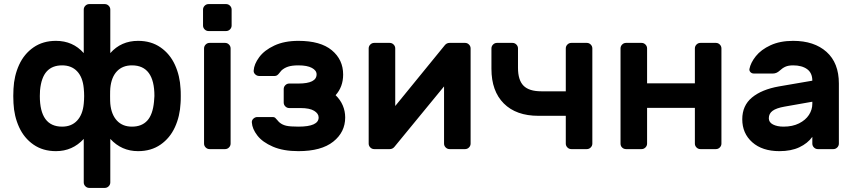

<svg xmlns="http://www.w3.org/2000/svg" viewBox="-20 -730 4191 940"><path d="M45 -260 46 -225C48 -182.3 57.2 -143.2 73.5 -107.5C89.8 -71.8 113.3 -43.3 144 -22C174.7 -0.7 211.3 10 254 10C308 10 353.3 -10 390 -50V163C390 170.3 392.7 176.7 398 182C403.3 187.3 409.7 190 417 190H493C500.3 190 506.7 187.3 512 182C517.3 176.7 520 170.3 520 163V-50C556.7 -10 602 10 656 10C698.7 10 735.3 -0.7 766 -22C796.7 -43.3 820.2 -71.8 836.5 -107.5C852.8 -143.2 862 -182.3 864 -225C864.7 -231.7 865 -243.3 865 -260C865 -276.7 864.7 -288.3 864 -295C862 -337.7 852.8 -376.8 836.5 -412.5C820.2 -448.2 796.7 -476.7 766 -498C735.3 -519.3 698.7 -530 656 -530C600.7 -530 555.3 -510 520 -470V-683C520 -690.3 517.3 -696.7 512 -702C506.7 -707.3 500.3 -710 493 -710H417C409.7 -710 403.3 -707.3 398 -702C392.7 -696.7 390 -690.3 390 -683V-470C354.7 -510 309.3 -530 254 -530C211.3 -530 174.7 -519.3 144 -498C113.3 -476.7 89.8 -448.2 73.5 -412.5C57.2 -376.8 48 -337.7 46 -295ZM357.5 -139.5C339.2 -119.8 314.7 -110 284 -110C211.3 -110 175 -160 175 -260C175 -272 175.3 -281.3 176 -288C180 -330 191 -360.8 209 -380.5C227 -400.2 252 -410 284 -410C314.7 -410 339.2 -400.3 357.5 -381C375.8 -361.7 386.7 -334 390 -298C391.3 -284.7 392 -272 392 -260C392 -248 391.3 -235.3 390 -222C386.7 -186.7 375.8 -159.2 357.5 -139.5ZM626 -410C699.3 -410 736 -360 736 -260C736 -254.7 735.3 -245.3 734 -232C730 -190 719 -159.2 701 -139.5C683 -119.8 658 -110 626 -110C595.3 -110 570.8 -119.8 552.5 -139.5C534.2 -159.2 523.3 -186.7 520 -222C519.3 -228.7 519 -241.3 519 -260C519 -278.7 519.3 -291.3 520 -298C523.3 -334 534.2 -361.7 552.5 -381C570.8 -400.3 595.3 -410 626 -410Z M1106 -702C1100.7 -707.3 1094.3 -710 1087 -710H1001C993.7 -710 987.3 -707.3 982 -702C976.7 -696.7 974 -690.3 974 -683V-605C974 -597.7 976.7 -591.3 982 -586C987.3 -580.7 993.7 -578 1001 -578H1087C1094.3 -578 1100.7 -580.7 1106 -586C1111.3 -591.3 1114 -597.7 1114 -605V-683C1114 -690.3 1111.3 -696.7 1106 -702ZM1101 -8C1106.3 -13.3 1109 -19.7 1109 -27V-493C1109 -500.3 1106.3 -506.7 1101 -512C1095.7 -517.3 1089.3 -520 1082 -520H1006C998.7 -520 992.3 -517.3 987 -512C981.7 -506.7 979 -500.3 979 -493V-27C979 -19.7 981.7 -13.3 987 -8C992.3 -2.7 998.7 0 1006 0H1082C1089.3 0 1095.7 -2.7 1101 -8Z M1316 -157H1240C1232.7 -157 1226.2 -154.3 1220.5 -149C1214.8 -143.7 1212.3 -137.3 1213 -130C1214.3 -109.3 1223.3 -88.2 1240 -66.5C1256.7 -44.8 1282 -26.7 1316 -12C1350 2.7 1391.7 10 1441 10C1515.7 10 1572.5 -5.5 1611.5 -36.5C1650.5 -67.5 1670 -107 1670 -155C1670 -175.7 1666 -195.3 1658 -214C1650 -232.7 1638.3 -249.3 1623 -264C1647.7 -291.3 1660 -325 1660 -365C1660 -413.7 1641.5 -453.3 1604.5 -484C1567.5 -514.7 1513 -530 1441 -530C1395 -530 1355.7 -522.3 1323 -507C1290.3 -491.7 1265.7 -472.7 1249 -450C1232.3 -427.3 1223.3 -405.7 1222 -385C1221.3 -377.7 1223.8 -371.3 1229.5 -366C1235.2 -360.7 1241.7 -358 1249 -358H1325C1329.7 -358 1333.8 -359.3 1337.5 -362C1341.2 -364.7 1344.8 -368.5 1348.5 -373.5C1352.2 -378.5 1355.3 -382.3 1358 -385C1366.7 -393 1377.3 -399.2 1390 -403.5C1402.7 -407.8 1419.7 -410 1441 -410C1469.7 -410 1491.7 -405.8 1507 -397.5C1522.3 -389.2 1530 -378.7 1530 -366C1530 -336 1500.3 -321 1441 -321H1396C1388.7 -321 1382.3 -318.3 1377 -313C1371.7 -307.7 1369 -301.3 1369 -294V-228C1369 -220.7 1371.7 -214.3 1377 -209C1382.3 -203.7 1388.7 -201 1396 -201H1451C1481 -201 1503.3 -196.5 1518 -187.5C1532.7 -178.5 1540 -167.7 1540 -155C1540 -125 1507 -110 1441 -110C1413.7 -110 1393.7 -111.5 1381 -114.5C1368.3 -117.5 1357.7 -122.7 1349 -130C1346.3 -132 1342.8 -135.7 1338.5 -141C1334.2 -146.3 1330.5 -150.3 1327.5 -153C1324.5 -155.7 1320.7 -157 1316 -157Z M2162 -8C2167.3 -2.7 2173.7 0 2181 0H2257C2264.3 0 2270.7 -2.7 2276 -8C2281.3 -13.3 2284 -19.7 2284 -27V-493C2284 -500.3 2281.3 -506.7 2276 -512C2270.7 -517.3 2264.3 -520 2257 -520H2181C2171.7 -520 2164 -516.3 2158 -509L1915 -211V-493C1915 -500.3 1912.3 -506.7 1907 -512C1901.7 -517.3 1895.3 -520 1888 -520H1812C1804.7 -520 1798.3 -517.3 1793 -512C1787.7 -506.7 1785 -500.3 1785 -493V-27C1785 -19.7 1787.7 -13.3 1793 -8C1798.3 -2.7 1804.7 0 1812 0H1888C1897.3 0 1905 -3.7 1911 -11L2154 -307V-27C2154 -19.7 2156.7 -13.3 2162 -8Z M2543 -310.5C2525 -328.8 2516 -358 2516 -398V-493C2516 -500.3 2513.3 -506.7 2508 -512C2502.7 -517.3 2496.3 -520 2489 -520H2413C2405.7 -520 2399.3 -517.3 2394 -512C2388.7 -506.7 2386 -500.3 2386 -493V-393C2386 -320.3 2406.2 -263.8 2446.5 -223.5C2486.8 -183.2 2543.3 -163 2616 -163H2750V-27C2750 -19.7 2752.7 -13.3 2758 -8C2763.3 -2.7 2769.7 0 2777 0H2853C2860.3 0 2866.7 -2.7 2872 -8C2877.3 -13.3 2880 -19.7 2880 -27V-493C2880 -500.3 2877.3 -506.7 2872 -512C2866.7 -517.3 2860.3 -520 2853 -520H2777C2769.7 -520 2763.3 -517.3 2758 -512C2752.7 -506.7 2750 -500.3 2750 -493V-283H2630C2590 -283 2561 -292.2 2543 -310.5Z M3504 -512C3498.7 -517.3 3492.3 -520 3485 -520H3409C3401.7 -520 3395.3 -517.3 3390 -512C3384.7 -506.7 3382 -500.3 3382 -493V-322H3148V-493C3148 -500.3 3145.3 -506.7 3140 -512C3134.7 -517.3 3128.3 -520 3121 -520H3045C3037.7 -520 3031.3 -517.3 3026 -512C3020.7 -506.7 3018 -500.3 3018 -493V-27C3018 -19 3020.7 -12.5 3026 -7.5C3031.3 -2.5 3037.7 0 3045 0H3121C3128.3 0 3134.7 -2.7 3140 -8C3145.3 -13.3 3148 -19.7 3148 -27V-202H3382V-27C3382 -19.7 3384.7 -13.3 3390 -8C3395.3 -2.7 3401.7 0 3409 0H3485C3492.3 0 3498.7 -2.7 3504 -8C3509.3 -13.3 3512 -19.7 3512 -27V-493C3512 -500.3 3509.3 -506.7 3504 -512Z M4026.5 -476C3986.2 -512 3931.7 -530 3863 -530C3820.3 -530 3783.5 -522.8 3752.5 -508.5C3721.5 -494.2 3697.5 -476.3 3680.5 -455C3663.5 -433.7 3653 -412.7 3649 -392C3648.3 -386 3650.2 -380.8 3654.5 -376.5C3658.8 -372.2 3664.3 -370 3671 -370H3764C3776 -370 3787 -374.7 3797 -384C3806.3 -392.7 3815.8 -399.2 3825.5 -403.5C3835.2 -407.8 3847.7 -410 3863 -410C3891.7 -410 3914.5 -403.8 3931.5 -391.5C3948.5 -379.2 3957 -360.3 3957 -335L3794 -307C3737.3 -297 3693.2 -278.8 3661.5 -252.5C3629.8 -226.2 3614 -190.7 3614 -146C3614 -100 3630.3 -62.5 3663 -33.5C3695.7 -4.5 3740 10 3796 10C3834 10 3866.5 3.7 3893.5 -9C3920.5 -21.7 3941.7 -38.7 3957 -60V-27C3957 -19.7 3959.7 -13.3 3965 -8C3970.3 -2.7 3976.7 0 3984 0H4060C4067.3 0 4073.7 -2.7 4079 -8C4084.3 -13.3 4087 -19.7 4087 -27V-321C4087 -388.3 4066.8 -440 4026.5 -476ZM3957 -232V-222C3957 -202.7 3951.5 -184.5 3940.5 -167.5C3929.5 -150.5 3913.3 -136.7 3892 -126C3870.7 -115.3 3845.3 -110 3816 -110C3795.3 -110 3778.2 -113.5 3764.5 -120.5C3750.8 -127.5 3744 -137.7 3744 -151C3744 -166.3 3750.2 -178.5 3762.5 -187.5C3774.8 -196.5 3794.3 -203.3 3821 -208Z"/></svg>

Font: Rubik
Style: Regular
Weight: 500
Designer: Hubert & Fischer
Foundry: Hubert & Fischer
Version: Version 1.100